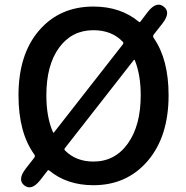

<svg xmlns="http://www.w3.org/2000/svg" viewBox="-20 -778 794 820"><path d="M152 -9Q115 38 84 14Q53 -10 90 -58L126 -104Q132 -111 126 -119Q59 -212 59 -371Q59 -546 147 -648Q235 -750 379 -750Q495 -750 573 -685Q577 -682 580 -686L611 -727Q648 -774 679 -750Q711 -726 674 -678L637 -631Q631 -623 637 -615Q700 -524 700 -371Q700 -195 611 -91Q522 13 379 13Q266 13 190 -50Q186 -53 183 -49ZM379 -88Q471 -88 526 -165Q581 -242 581 -371Q581 -458 556 -520Q554 -525 551 -521L257 -145Q253 -140 258 -135Q305 -88 379 -88ZM206 -214Q208 -209 211 -213L505 -589Q509 -595 504 -600Q457 -649 379 -649Q287 -649 232.5 -574.5Q178 -500 178 -371Q178 -278 206 -214Z"/></svg>

Font: Resource Han Rounded CN Medium
Style: Regular
Weight: 500
Designer: Cyano Hao (round all glyphs); Ryoko NISHIZUKA 西塚涼子 (kana, bopomofo & ideographs); Paul D. Hunt (Latin, Greek & Cyrillic)
Foundry: Cyano Hao
Version: 0.990